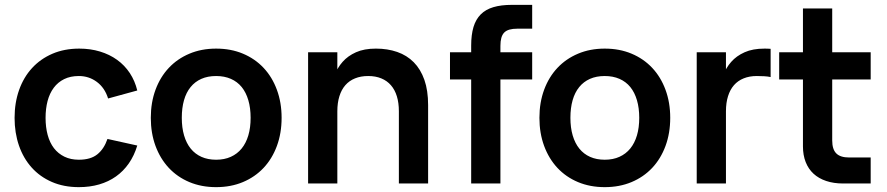

<svg xmlns="http://www.w3.org/2000/svg" viewBox="-20 -755 3649 790"><path d="M304.5 15Q349.8 15 388.3 3.8Q426.8 -7.4 457.3 -29.1Q487.9 -50.8 510.2 -82.9Q532.4 -114.9 544.8 -156.2L422.2 -183.3Q408.1 -142.2 380.5 -120Q353 -97.8 304.5 -97.8Q270.8 -97.8 245.1 -110.3Q219.4 -122.8 202 -145.3Q184.7 -167.9 176.1 -199.8Q167.5 -231.7 167.5 -270Q167.5 -308 175.8 -339.5Q184.1 -370.9 201.1 -393.8Q218.2 -416.8 244 -429.5Q269.8 -442.2 304.5 -442.2Q346 -442.2 378.5 -418Q411.1 -393.8 424.8 -349.8L544.8 -382.7Q535.2 -422.4 514 -454.5Q492.8 -486.5 461.8 -508.8Q430.8 -531.1 391.4 -543Q352 -555 306.2 -555Q244.8 -555 195.7 -533.9Q146.6 -512.8 111.9 -475Q77.2 -437.2 58.6 -384.8Q40 -332.4 40 -270Q40 -208.5 58 -156.1Q76.1 -103.8 110.2 -65.8Q144.2 -27.8 193.3 -6.4Q242.4 15 304.5 15Z M869.2 15Q929.9 15 979.5 -5.8Q1029 -26.5 1064.5 -64.2Q1099.9 -101.9 1119.3 -154.5Q1138.7 -207 1138.7 -270.2Q1138.7 -333.1 1119.3 -385.5Q1100 -438 1064.6 -475.7Q1029.2 -513.4 979.6 -534.2Q930.1 -555 869.2 -555Q808.9 -555 759.4 -534.1Q709.8 -513.2 674.6 -475.7Q639.3 -438.2 619.9 -385.8Q600.5 -333.3 600.5 -270.2Q600.5 -207.2 619.8 -154.7Q639.2 -102.2 674.4 -64.4Q709.7 -26.6 759.2 -5.8Q808.8 15 869.2 15ZM869.2 -97.8Q835.4 -97.8 809.1 -109.5Q782.8 -121.2 764.8 -143.4Q746.8 -165.6 737.4 -197.7Q728 -229.8 728 -270.2Q728 -310.8 737.1 -342.7Q746.2 -374.7 764.2 -396.7Q782.1 -418.8 808.4 -430.5Q834.8 -442.2 869.2 -442.2Q903.4 -442.2 930 -430.5Q956.5 -418.9 974.5 -396.8Q992.4 -374.7 1001.8 -342.6Q1011.2 -310.6 1011.2 -270.2Q1011.2 -229.8 1001.8 -198Q992.4 -166.2 974.3 -143.9Q956.2 -121.7 929.8 -109.8Q903.5 -97.8 869.2 -97.8Z M1621.2 -297.2Q1621.2 -332 1612.9 -358.9Q1604.6 -385.8 1588.6 -404.2Q1572.6 -422.7 1549 -432.4Q1525.5 -442.2 1495 -442.2Q1464.6 -442.2 1441 -432.6Q1417.3 -423.1 1401.1 -404.7Q1384.9 -386.2 1376.5 -359.1Q1368 -332 1368 -297.2L1341.3 -382.4Q1345.4 -414.4 1356.8 -445.2Q1368.1 -476.1 1389.7 -500.5Q1411.2 -525 1444.8 -540Q1478.2 -555 1526.7 -555Q1574.8 -555 1614.5 -541.2Q1654.2 -527.4 1682.5 -498.8Q1710.8 -470.1 1726.2 -426.3Q1741.5 -382.6 1741.5 -322.7V0H1621.2ZM1247.7 0V-540H1368V0Z M1918.7 -552.2V-567.2Q1918.7 -612 1928.2 -643.8Q1937.8 -675.6 1958.1 -695.9Q1978.4 -716.2 2010.2 -725.6Q2042 -735 2086.3 -735H2103.5H2169.7V-637H2108.8Q2089.6 -637 2076.2 -633.2Q2062.8 -629.3 2054.7 -621.1Q2046.6 -612.8 2042.8 -599.2Q2039 -585.7 2039 -566.2V0H1918.7ZM1831.5 -428V-540H2169.7V-428Z M2468.2 15Q2528.9 15 2578.5 -5.8Q2628 -26.5 2663.5 -64.2Q2698.9 -101.9 2718.3 -154.5Q2737.7 -207 2737.7 -270.2Q2737.7 -333.1 2718.3 -385.5Q2699 -438 2663.6 -475.7Q2628.2 -513.4 2578.6 -534.2Q2529.1 -555 2468.2 -555Q2407.9 -555 2358.4 -534.1Q2308.8 -513.2 2273.6 -475.7Q2238.3 -438.2 2218.9 -385.8Q2199.5 -333.3 2199.5 -270.2Q2199.5 -207.2 2218.8 -154.7Q2238.2 -102.2 2273.4 -64.4Q2308.7 -26.6 2358.2 -5.8Q2407.8 15 2468.2 15ZM2468.2 -97.8Q2434.4 -97.8 2408.1 -109.5Q2381.8 -121.2 2363.8 -143.4Q2345.8 -165.6 2336.4 -197.7Q2327 -229.8 2327 -270.2Q2327 -310.8 2336.1 -342.7Q2345.2 -374.7 2363.2 -396.7Q2381.1 -418.8 2407.4 -430.5Q2433.8 -442.2 2468.2 -442.2Q2502.4 -442.2 2529 -430.5Q2555.5 -418.9 2573.5 -396.8Q2591.4 -374.7 2600.8 -342.6Q2610.2 -310.6 2610.2 -270.2Q2610.2 -229.8 2600.8 -198Q2591.4 -166.2 2573.3 -143.9Q2555.2 -121.7 2528.8 -109.8Q2502.5 -97.8 2468.2 -97.8Z M3150.8 -437.9Q3139.3 -440.5 3125.1 -441.3Q3110.9 -442.2 3094 -442.2Q3063.6 -442.2 3040 -432.6Q3016.3 -423.1 3000.1 -404.7Q2983.9 -386.2 2975.5 -359.1Q2967 -332 2967 -297.2L2940.3 -382.4Q2944.4 -414.4 2955.8 -445.2Q2967.1 -476.1 2988.7 -500.5Q3010.2 -525 3043.8 -540Q3077.2 -555 3125.7 -555Q3132.2 -555 3138.2 -554.8Q3144.3 -554.6 3150.8 -554.1ZM2846.7 0V-540H2967V0Z M3186 -428H3562.5V-540H3186ZM3562.5 -107H3474Q3455.8 -107 3442.6 -111.2Q3429.4 -115.3 3420.9 -123.9Q3412.4 -132.4 3408.3 -145.7Q3404.2 -158.9 3404.2 -177.2V-720.1H3283.8V-162.7V-152.6Q3283.8 -116.8 3295 -88.2Q3306.2 -59.7 3327.4 -40.2Q3348.5 -20.8 3379.3 -10.4Q3410.2 0 3448.9 0H3459H3562.5Z"/></svg>

Font: Vela Sans GX ExtLt
Style: Regular
Weight: 200
Designer: Principal design: Mikhail Sharanda - project Manrope.
Design modification: Ravid Balaliev
Foundry: Mikhail Sharanda
Version: Version 1.001